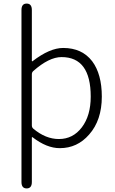

<svg xmlns="http://www.w3.org/2000/svg" viewBox="-20 -815 645 1073"><path d="M129 238Q100 238 100 202V-759Q100 -795 129 -795Q158 -795 158 -759V-475Q158 -470 162 -473Q258 -547 333 -547Q438 -547 495 -473Q549 -401 549 -275Q549 -143 478 -63Q412 13 314 13Q241 13 162 -48Q158 -51 158 -46V202Q158 238 129 238ZM309 -38Q388 -38 437.5 -103.5Q487 -169 487 -275Q487 -496 324 -496Q254 -496 166 -418Q158 -411 158 -400V-114Q158 -103 166 -96Q235 -38 309 -38Z"/></svg>

Font: Resource Han Rounded CN Light
Style: Regular
Weight: 300
Designer: Cyano Hao (round all glyphs); Ryoko NISHIZUKA 西塚涼子 (kana, bopomofo & ideographs); Paul D. Hunt (Latin, Greek & Cyrillic)
Foundry: Cyano Hao
Version: 0.990